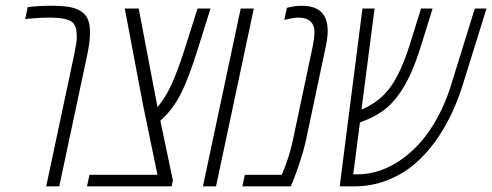

<svg xmlns="http://www.w3.org/2000/svg" viewBox="-20 -660 1743 680"><path d="M78.1 -634.8Q116.7 -639.6 158 -639.6Q199.2 -639.6 223.6 -635.7Q278.3 -626 292 -589.4Q298.8 -571.3 298.8 -544.4Q298.8 -512.2 288.6 -463.9L189.9 0H143.6L242.2 -463.9Q252 -511.2 252 -526.9Q252 -542.5 250 -554.2Q248 -565.9 242.2 -574.7Q236.3 -583.5 223.1 -588.9Q201.7 -597.7 152.8 -597.7Q121.1 -597.7 81.1 -593.8L69.3 -592.3Z M725.6 -629.9 678.2 -479Q647.9 -382.3 619.9 -326.9Q591.8 -271.5 547.9 -232.4L592.3 -21L587.9 0H288.1L296.9 -41H537.6L486.3 -289.6L421.9 -629.9H471.2L536.1 -289.6L537.6 -280.3Q568.8 -317.9 589.8 -366Q610.8 -414.1 631.8 -479L679.7 -629.9Z M745.1 0H698.7L832.5 -629.9H878.9Z M1048.8 -639.6Q1140.6 -639.6 1140.6 -550.3Q1140.6 -526.9 1134.3 -497.6L1063 -160.6Q1055.7 -127.4 1042.5 -87.4Q1029.3 -47.4 1019.5 -23.4L1009.8 0H838.4L847.2 -41H978Q1004.4 -103 1016.6 -160.6L1087.9 -497.6Q1093.8 -527.8 1093.8 -549.1Q1093.8 -570.3 1079.8 -584Q1065.9 -597.7 1036.1 -597.7Q1020 -597.7 986.8 -589.4L996.1 -632.3Q1023.9 -639.6 1048.8 -639.6Z M1234.4 0H1183.1L1263.7 -629.9H1306.6L1260.3 -272Q1322.8 -297.9 1361.3 -349.6Q1399.9 -401.4 1432.6 -505.9L1471.2 -629.9H1512.2L1473.6 -505.9Q1454.6 -444.3 1436 -402.3Q1417.5 -360.4 1392.1 -324.7Q1366.7 -289.1 1333.5 -265.6Q1300.3 -242.2 1254.9 -226.6L1231 -42.5H1243.2Q1317.9 -42.5 1385 -84.2Q1452.1 -126 1500.7 -196.8Q1549.3 -267.6 1577.6 -358.9L1661.6 -629.9H1703.1L1618.7 -358.9Q1583 -244.1 1521 -158.2Q1486.3 -110.8 1445.3 -76.4Q1404.3 -42 1349.9 -21Q1295.4 0 1234.4 0Z"/></svg>

Font: Open Sans Hebrew Condensed Light
Style: Italic
Weight: 300
Width: 3
Italic angle: -12°
Foundry: Ascender Corporation, Yanek Iontef
Version: Version 2.001;PS 002.001;hotconv 1.0.70;makeotf.lib2.5.58329